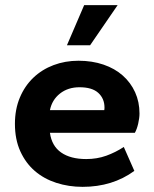

<svg xmlns="http://www.w3.org/2000/svg" viewBox="-20 -716 600 746"><path d="M301 10Q247 10 199 -5.5Q151 -21 115.5 -51.5Q80 -82 59 -128Q38 -174 38 -235Q38 -291 57 -336.5Q76 -382 109.5 -414Q143 -446 188 -463Q233 -480 285 -480Q338 -480 382 -465Q426 -450 457 -422.5Q488 -395 505 -357.5Q522 -320 522 -275Q522 -258 517 -236Q512 -214 504 -200H174Q181 -149 217.5 -123.5Q254 -98 315 -98Q357 -98 393 -111Q429 -124 461 -145L502 -52Q417 10 301 10ZM289 -377Q244 -377 213 -352.5Q182 -328 174 -288H385Q386 -291 386 -298Q386 -333 362 -355Q338 -377 289 -377ZM240 -540 307 -696H437L330 -540Z"/></svg>

Font: Celebes
Style: Bold
Weight: 700
Designer: Anugrah Pasau
Foundry: Lafontype
Version: Version 1.000; ttfautohint (v1.8.4)